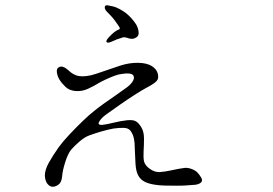

<svg xmlns="http://www.w3.org/2000/svg" viewBox="-20 -709 1040 732"><path d="M202 -451Q195 -446 197 -432Q199 -418 207 -405Q215 -392 229.5 -378Q244 -364 268 -362Q293 -360 315.5 -370.5Q338 -381 354 -391Q364 -397 381 -405Q398 -413 415 -419.5Q432 -426 444 -427Q460 -430 473 -428.5Q486 -427 489 -420Q494 -410 484 -396Q474 -382 454 -369Q442 -360 421 -345.5Q400 -331 378 -315.5Q356 -300 339 -286Q322 -273 296.5 -248.5Q271 -224 245.5 -197Q220 -170 204 -148Q180 -114 165.5 -87.5Q151 -61 151 -40Q152 -19 161 -8Q170 3 181 3Q192 3 203.5 -5.5Q215 -14 217 -38Q219 -61 229 -92Q239 -123 251 -138Q263 -152 282.5 -169Q302 -186 321 -193Q340 -200 365.5 -207.5Q391 -215 413 -219Q435 -222 452 -221.5Q469 -221 477 -211Q487 -198 490.5 -181Q494 -164 494 -139Q495 -115 496.5 -86.5Q498 -58 506 -42Q514 -26 529 -17.5Q544 -9 569 -5Q586 -2 609 -1.5Q632 -1 654 -1Q676 -1 689 -2Q709 -3 723.5 -4.5Q738 -6 746 -13Q754 -20 747 -32Q740 -44 732 -52Q724 -60 708.5 -65.5Q693 -71 678 -68Q662 -66 635 -60Q608 -54 589 -53Q570 -52 551.5 -65Q533 -78 529 -94Q526 -110 527.5 -133Q529 -156 529 -181Q529 -206 519.5 -222.5Q510 -239 499 -246Q488 -253 464 -250.5Q440 -248 412 -241Q383 -234 370.5 -233Q358 -232 356 -237Q355 -242 363.5 -253Q372 -264 391 -277Q409 -290 439 -311Q469 -332 496 -349Q522 -366 544 -377.5Q566 -389 576 -399Q586 -408 582 -426.5Q578 -445 559 -457Q540 -469 506.5 -469.5Q473 -470 439 -459Q405 -448 374 -437Q343 -426 327 -422Q291 -414 270 -422Q259 -426 250 -433Q241 -440 236 -445Q228 -452 219 -454.5Q210 -457 202 -451ZM381 -686Q378 -682 380.5 -675Q383 -668 389 -663Q394 -658 403 -648.5Q412 -639 419 -629Q426 -619 433 -609Q440 -599 434 -597Q426 -594 418.5 -588.5Q411 -583 406 -578Q380 -554 387 -548Q392 -544 405 -550Q418 -556 426 -559Q434 -561 440 -563.5Q446 -566 450 -567Q454 -567 458 -566.5Q462 -566 464 -565Q471 -562 480 -561Q489 -560 499 -566Q510 -572 508.5 -587Q507 -602 499 -616Q482 -642 459 -660Q448 -668 434 -675.5Q420 -683 409 -685Q400 -687 391.5 -688.5Q383 -690 381 -686Z"/></svg>

Font: Hannari
Style: Regular
Weight: 400
Version: Version 1.12